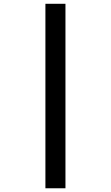

<svg xmlns="http://www.w3.org/2000/svg" viewBox="-20 -777 591 1024"><path d="M222.2 -756.8H329.1V227.1H222.2Z"/></svg>

Font: Zoram GWebM
Style: Bold
Weight: 700
Foundry: Ascender Corporation
Version: Version 1.000